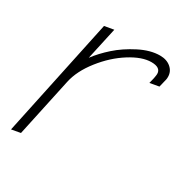

<svg xmlns="http://www.w3.org/2000/svg" viewBox="-125 -598 660 693"><g transform="rotate(30 205.0 -252.0)"><path d="M157.2 -500 118.2 -493.2 14.2 -2 51.8 -8.8 104 -252Q114.7 -302.2 154.8 -353Q194.8 -403.8 244.1 -434.8Q293.5 -465.8 332 -465.8Q371.1 -465.8 371.1 -439Q371.1 -436.5 370.6 -433.1Q370.1 -429.7 369.4 -425.5Q368.7 -421.4 368.2 -418.9L362.8 -397L400.9 -403.8L409.2 -438Q410.2 -441.9 410.2 -449.2Q410.2 -472.2 392.6 -487.1Q375 -502 347.2 -502Q307.6 -502 262.2 -478.8Q216.8 -455.6 183.6 -426Q150.4 -396.5 127.9 -366.2Z"/></g></svg>

Font: Comic Neue Angular Light Italic
Style: Regular
Weight: 300
Italic angle: -12°
Designer: Craig Rozynski
Foundry: Craig Rozynski
Version: Version 2.003